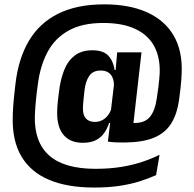

<svg xmlns="http://www.w3.org/2000/svg" viewBox="-20 -689 891 882"><path d="M360 -33Q303.5 -33 273 -68Q242.5 -103 242.5 -170.5Q242.5 -175.5 242.8 -181.8Q243 -188 243.5 -197.5Q244 -207 245.5 -222Q247 -237 250 -260Q256.5 -320 273.8 -364.5Q291 -409 322.8 -433.5Q354.5 -458 404 -458Q454.5 -458 477.5 -433.2Q500.5 -408.5 506.5 -367.5H536.5L503 -282Q503.5 -285.5 503.5 -289Q503.5 -292.5 503.5 -295.5Q503.5 -317.5 496.8 -333Q490 -348.5 476.5 -356.8Q463 -365 442.5 -365Q406.5 -365 389.8 -340.2Q373 -315.5 368 -272.5Q365.5 -250 364 -235.5Q362.5 -221 362 -212.5Q361.5 -204 361.2 -198.8Q361 -193.5 361 -189.5Q361 -159.5 375 -144.2Q389 -129 416.5 -129Q434 -129 448.8 -136.5Q463.5 -144 474.5 -157.5Q485.5 -171 491.5 -189.5L508.5 -124H481.5Q472.5 -98 458 -77.2Q443.5 -56.5 419.8 -44.8Q396 -33 360 -33ZM585 -53.5 475.5 -38.5 489 -147 487.5 -164.5 507.5 -333 509.5 -349 518 -445 518.5 -448.5H630ZM475.5 -38.5 561.5 -126.5Q571 -125 578.5 -124.5Q586 -124 598.5 -124Q645.5 -124 669 -152.5Q692.5 -181 700.5 -239Q705 -267 707.5 -288.2Q710 -309.5 711.5 -325.2Q713 -341 713.5 -351Q716.5 -423.5 689 -475.5Q661.5 -527.5 602.8 -555.5Q544 -583.5 454.5 -583.5Q357 -583.5 294.5 -548.2Q232 -513 198.8 -450.8Q165.5 -388.5 154.5 -306.5Q151 -282.5 148.8 -263.2Q146.5 -244 145 -228Q143.5 -212 142.5 -198.8Q141.5 -185.5 141 -174.5Q140.5 -163.5 140 -154Q137.5 -35.5 206.2 25.5Q275 86.5 419 86.5Q483.5 86.5 537 77.8Q590.5 69 634.2 54.2Q678 39.5 713 22L697 115.5Q661.5 131.5 620 144.5Q578.5 157.5 527.5 165Q476.5 172.5 412 172.5Q288.5 172.5 204.2 136.5Q120 100.5 78 29Q36 -42.5 38.5 -149.5Q38.5 -160 39 -172.2Q39.5 -184.5 40.5 -198.5Q41.5 -212.5 43 -228.8Q44.5 -245 46.5 -263.8Q48.5 -282.5 51 -303.5Q64.5 -420 113 -501.8Q161.5 -583.5 247.5 -626.2Q333.5 -669 459 -669Q574.5 -669 655.5 -632.5Q736.5 -596 777.8 -525.5Q819 -455 814.5 -352Q814 -340 813 -323.8Q812 -307.5 809.5 -285.8Q807 -264 803 -234Q794 -165.5 766.5 -121.8Q739 -78 688 -56.8Q637 -35.5 556.5 -34.5Q536 -34 515.5 -34.8Q495 -35.5 475.5 -38.5Z"/></svg>

Font: Anek Kannada SemiBold
Style: Regular
Weight: 600
Version: Version 1.003